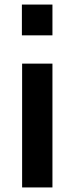

<svg xmlns="http://www.w3.org/2000/svg" viewBox="-20 -804 321 842"><path d="M210 -784V-649H76V-784ZM77 -525H210V18H77Z"/></svg>

Font: SUIT ExtraBold
Style: Regular
Weight: 800
Designer: Sunn Youn; Korean Glyphs from Source Han Sans (Sandoll Communications; Soo-young Jang, Joo-yeon Kang)
Foundry: Sunn
Version: Version 1.008